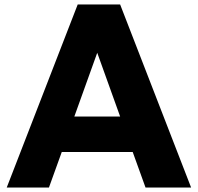

<svg xmlns="http://www.w3.org/2000/svg" viewBox="-20 -745 881 855"><path d="M571 -68H255L198 90H10L326 -725H515L831 90H628ZM515 -226 413 -510 311 -226Z"/></svg>

Font: Gmarket Sans TTF Bold
Style: Regular
Weight: 700
Designer: Creative Director : Sungho Lee; Art Director : Kiwoong Choi; Project Manager : Sori Yang, Jongwook Yoon; Font Designer :
Foundry: Sandoll Inc.
Version: Version 1.000;hotconv 1.0.109;makeotfexe 2.5.65596